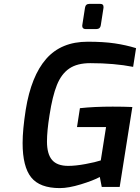

<svg xmlns="http://www.w3.org/2000/svg" viewBox="-20 -959 718 985"><path d="M96 -225Q96 -293 112 -396Q140 -569 217 -657Q294 -745 430 -745Q511 -745 568.5 -736.5Q626 -728 678 -712L663 -616Q566 -635 443 -635Q376 -635 335.5 -607.5Q295 -580 272 -523Q249 -466 234 -368Q221 -287 221 -233Q221 -169 247 -138.5Q273 -108 330 -108Q368 -108 419 -117.5Q470 -127 497 -136L524 -307H375L390 -404Q462 -412 558 -412Q613 -412 659 -410L594 0H502L492 -51Q459 -33 395.5 -13.5Q332 6 287 6Q184 6 140 -49Q96 -104 96 -225ZM402 -825V-829L416 -919Q419 -939 438 -939H495Q511 -939 511 -924V-919L497 -829Q494 -810 475 -810H418Q411 -810 406.5 -814Q402 -818 402 -825Z"/></svg>

Font: Exo SemiBold
Style: Italic
Weight: 600
Italic angle: -9°
Designer: Natanael Gama
Foundry: Natanael Gama
Version: Version 1.500; ttfautohint (v1.6)